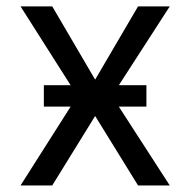

<svg xmlns="http://www.w3.org/2000/svg" viewBox="-20 -565 580 585"><path d="M139.2 -545.5 269.9 -322.4 400.6 -545.5H497.2L321 -272.7L497.2 0H400.6L269.9 -211.6L139.2 0H42.6L215.9 -272.7L42.6 -545.5ZM113.6 -240.1V-305.4H426.1V-240.1Z"/></svg>

Font: Inter UI
Style: Regular
Weight: 400
Designer: Rasmus Andersson
Foundry: rsms
Version: 3.2;8d6f07862